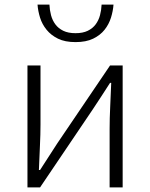

<svg xmlns="http://www.w3.org/2000/svg" viewBox="-20 -819 656 839"><path d="M100 -533H157V-276Q157 -233 154.5 -181.5Q152 -130 150 -76H155Q171 -101 192.5 -134Q214 -167 230 -192L461 -533H516V0H459V-256Q459 -301 461.5 -352Q464 -403 466 -457H461Q445 -432 423.5 -399Q402 -366 386 -342L155 0H100ZM310 -635Q264 -635 233.5 -650Q203 -665 183.5 -689Q164 -713 155 -742Q146 -771 144 -799H196Q197 -775 203 -752.5Q209 -730 222 -712.5Q235 -695 256.5 -684.5Q278 -674 310 -674Q342 -674 363.5 -684.5Q385 -695 398 -712.5Q411 -730 417 -752.5Q423 -775 424 -799H476Q474 -771 465 -742Q456 -713 437 -689Q418 -665 387 -650Q356 -635 310 -635Z"/></svg>

Font: SpoqaHanSansJP-Light
Style: Regular
Weight: 300
Designer: [Source Han Sans]
Ryoko NISHIZUKA  (kana & ideographs); Paul D. Hunt (Latin, Greek & Cyrillic); Wenlong ZHANG  (bopomofo
Foundry: Spoqa (http://bi.spoqa.com)
Version: Version 1.002.20150607